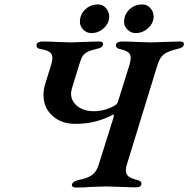

<svg xmlns="http://www.w3.org/2000/svg" viewBox="-20 -841 848 865"><path d="M304 -9Q307 -24 334 -30Q374 -38 394 -52Q414 -66 424 -97L490 -307Q497 -329 488 -324Q458 -307 415 -295Q372 -283 319 -283Q256 -283 216 -319.5Q176 -356 176 -413Q176 -440 184 -464L211 -551Q216 -569 216 -579Q216 -597 204 -606Q192 -615 163 -620Q142 -623 145 -641Q146 -647 154 -650.5Q162 -654 171 -654Q198 -654 240 -652Q280 -650 298 -650Q316 -650 356 -652Q402 -654 427 -654Q446 -654 444 -640Q443 -632 435.5 -627.5Q428 -623 413 -620Q386 -614 372 -606Q358 -598 351 -586Q344 -574 337 -550L304 -443Q300 -427 300 -420Q300 -386 328.5 -363Q357 -340 402 -340Q431 -340 456.5 -348Q482 -356 499 -367Q510 -373 513 -388L564 -551Q569 -571 569 -580Q569 -596 558 -605Q547 -614 520 -620Q500 -624 503 -641Q504 -647 511.5 -650.5Q519 -654 529 -654Q554 -654 598 -652Q640 -650 659 -650Q678 -650 720 -652Q768 -654 791 -654Q811 -654 808 -640Q807 -632 799.5 -627.5Q792 -623 777 -620Q736 -610 718 -596Q700 -582 690 -550L551 -98Q547 -86 547 -74Q547 -56 559 -46.5Q571 -37 599 -30Q610 -27 614 -22.5Q618 -18 617 -10Q614 3 592 3Q568 3 522 1Q478 -1 459 -1Q439 -1 393 1Q357 4 322 4Q313 4 308 0.5Q303 -3 304 -9ZM340 -743Q340 -775 363.5 -798Q387 -821 422 -821Q443 -821 457.5 -804.5Q472 -788 472 -766Q472 -737 448 -714.5Q424 -692 392 -692Q370 -692 355 -707.5Q340 -723 340 -743ZM539 -742Q539 -775 562.5 -798Q586 -821 621 -821Q643 -821 657.5 -804.5Q672 -788 672 -766Q672 -737 647.5 -714.5Q623 -692 591 -692Q570 -692 554.5 -707.5Q539 -723 539 -742Z"/></svg>

Font: EB Garamond SemiBold
Style: Italic
Weight: 600
Italic angle: -17.2°
Designer: Georg Duffner and Octavio Pardo
Foundry: Georg Duffner
Version: Version 1.000